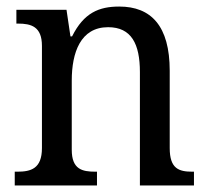

<svg xmlns="http://www.w3.org/2000/svg" viewBox="-20 -566 637 586"><path d="M25 0H276V-42H271C231 -42 199 -49 199 -109V-320C199 -406 226 -483 310 -483C381 -483 407 -432 407 -346V0H572V-42H567C526 -42 498 -51 498 -114V-350C498 -487 441 -546 344 -546C282 -546 236 -527 200 -455H195L183 -536H30V-494H35C75 -494 108 -485 108 -426V-114C108 -51 74 -42 33 -42H25Z"/></svg>

Font: Noto Serif Bengali SemiCondensed
Style: Regular
Weight: 400
Width: 4
Designer: Juan Bruce, Universal Thirst, Indian Type Foundry and the Monotype Design Team.
Foundry: Monotype Imaging Inc.
Version: Version 2.003